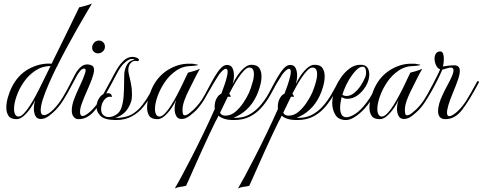

<svg xmlns="http://www.w3.org/2000/svg" viewBox="-20 -674 2749 1094"><path d="M74 5Q41 5 28.5 -14Q16 -33 16 -60Q16 -89 25.5 -121Q35 -153 45 -173Q80 -246 143.5 -281Q207 -316 274 -311Q297 -358 322.5 -409.5Q348 -461 370.5 -507.5Q393 -554 409.5 -587.5Q426 -621 431 -632Q448 -636 468 -641.5Q488 -647 504 -654Q494 -637 472.5 -601Q451 -565 423.5 -516.5Q396 -468 366 -413Q336 -358 308 -302V-300Q308 -296 303 -293Q278 -242 257.5 -195Q237 -148 224.5 -109.5Q212 -71 212 -46Q212 -18 231 -18Q242 -18 256 -27Q270 -36 283 -49Q315 -81 338.5 -121Q362 -161 383 -201Q383 -203 385 -203Q392 -203 392 -195Q392 -195 387 -186Q382 -177 381 -176Q363 -141 344 -109Q325 -77 298 -48Q283 -32 259.5 -14Q236 4 213 4Q190 4 181.5 -14Q173 -32 173 -54Q173 -68 175 -81Q177 -94 180 -104Q173 -86 155.5 -60Q138 -34 116.5 -14.5Q95 5 74 5ZM86 -10Q100 -10 117.5 -29Q135 -48 152.5 -75.5Q170 -103 184 -129.5Q198 -156 205 -170L268 -298Q219 -297 180.5 -271Q142 -245 115 -205.5Q88 -166 74 -125Q60 -84 60 -54Q60 -34 66.5 -22Q73 -10 86 -10Z M538 -370Q524 -370 514.5 -379.5Q505 -389 505 -402Q505 -419 516.5 -431Q528 -443 544 -443Q558 -443 568 -433Q578 -423 578 -408Q578 -392 566 -381Q554 -370 538 -370ZM428 5Q410 5 399.5 -8.5Q389 -22 389 -44Q389 -72 400.5 -104Q412 -136 427.5 -168.5Q443 -201 455 -230Q460 -244 464 -255Q468 -266 468 -273Q468 -283 459 -283Q447 -283 435 -268Q423 -253 413.5 -234.5Q404 -216 398 -205Q383 -176 365.5 -145Q348 -114 330 -88Q330 -87 328 -87Q326 -87 323 -90Q320 -93 321 -94Q340 -121 356.5 -151.5Q373 -182 387 -210Q397 -231 409.5 -253.5Q422 -276 439 -291.5Q456 -307 478 -307Q488 -307 501 -302Q516 -296 516 -276Q516 -266 512.5 -252.5Q509 -239 503 -222Q490 -188 474.5 -153.5Q459 -119 446 -84Q436 -57 436 -36Q436 -13 451 -13Q465 -13 494 -38Q523 -64 548 -103.5Q573 -143 608 -210Q609 -212 612 -212Q614 -212 616.5 -209.5Q619 -207 618 -205Q565 -102 523 -48.5Q481 5 428 5Z M641 10Q577 10 553.5 -13Q530 -36 530 -64Q530 -90 543 -111.5Q556 -133 569 -137Q578 -153 588.5 -172Q599 -191 608 -209Q626 -245 645 -277.5Q664 -310 686.5 -330Q709 -350 734 -350Q746 -350 759 -345Q772 -339 772 -333Q772 -329 768 -327Q764 -325 759 -326Q741 -331 726 -316Q711 -301 711 -275Q711 -271 711.5 -266.5Q712 -262 713 -257Q719 -233 725.5 -202Q732 -171 732 -139Q732 -127 731 -115Q730 -103 726 -92Q713 -55 690.5 -33.5Q668 -12 636 -2Q660 -1 686.5 -6.5Q713 -12 732 -23Q765 -42 790.5 -75Q816 -108 836 -144.5Q856 -181 872 -211Q873 -215 878 -215Q881 -215 883 -212.5Q885 -210 883 -207Q863 -170 842 -132.5Q821 -95 795 -63.5Q769 -32 733 -12Q694 10 641 10ZM600 -7Q620 -7 641 -20Q662 -33 671 -58Q682 -89 684.5 -127.5Q687 -166 687 -200Q687 -234 688 -252Q690 -280 703 -304.5Q716 -329 747 -334Q740 -338 733 -338Q716 -338 698 -323Q680 -308 671 -296Q657 -277 644 -251Q631 -225 615 -196L585 -142Q588 -143 594 -143Q610 -143 614.5 -134Q619 -125 617 -121Q614 -122 611.5 -122.5Q609 -123 607 -123Q590 -123 577.5 -109Q565 -95 560 -78Q558 -71 557 -64.5Q556 -58 556 -53Q556 -29 569 -18Q582 -7 600 -7Z M877 5Q843 5 830.5 -14Q818 -33 818 -61Q818 -90 828 -122Q838 -154 847 -173Q879 -240 936.5 -275.5Q994 -311 1055 -311Q1063 -311 1071.5 -311Q1080 -311 1088 -309Q1108 -306 1108 -304Q1108 -302 1093.5 -300Q1079 -298 1072 -298Q1023 -298 984.5 -272Q946 -246 919 -206Q892 -166 877.5 -124.5Q863 -83 863 -53Q863 -34 869.5 -22Q876 -10 889 -10Q903 -10 921 -29Q939 -48 956 -75.5Q973 -103 987 -129.5Q1001 -156 1008 -170L1051 -260Q1068 -264 1085.5 -269.5Q1103 -275 1119 -282Q1102 -253 1086.5 -221Q1071 -189 1055 -158Q1043 -135 1031.5 -104Q1020 -73 1020 -48V-44Q1020 -36 1022 -26.5Q1024 -17 1033 -17Q1044 -17 1061 -30.5Q1078 -44 1085 -51Q1117 -83 1140.5 -122Q1164 -161 1184 -201Q1186 -203 1187 -203Q1195 -203 1193 -195Q1193 -195 1188.5 -186Q1184 -177 1183 -176Q1164 -141 1145 -109Q1126 -77 1100 -48Q1084 -32 1061 -14Q1038 4 1015 4Q993 4 984 -13.5Q975 -31 975 -53Q975 -67 977.5 -80.5Q980 -94 983 -104Q976 -86 958.5 -60Q941 -34 919.5 -14.5Q898 5 877 5Z M976 400Q988 380 1014 332Q1040 284 1073 219.5Q1106 155 1140.5 83.5Q1175 12 1204 -54Q1203 -57 1203 -60.5Q1203 -64 1203 -67Q1203 -91 1213 -111Q1223 -131 1238 -139L1241 -140Q1252 -169 1260.5 -194Q1269 -219 1273 -238Q1277 -253 1277 -265Q1277 -282 1267 -282Q1260 -282 1249.5 -273Q1239 -264 1228 -249Q1211 -223 1198 -201Q1185 -179 1172 -156Q1159 -133 1140 -102Q1138 -99 1133.5 -100Q1129 -101 1130 -105Q1149 -137 1167 -171.5Q1185 -206 1202.5 -236Q1220 -266 1237.5 -285Q1255 -304 1273 -304Q1296 -304 1304.5 -286Q1313 -268 1313 -245Q1313 -232 1311 -219Q1309 -206 1306 -195Q1314 -214 1330.5 -239.5Q1347 -265 1369 -285Q1391 -305 1412 -305Q1445 -305 1457.5 -286Q1470 -267 1470 -240Q1470 -211 1460.5 -179Q1451 -147 1441 -127Q1419 -81 1385 -49.5Q1351 -18 1310 -3Q1358 0 1394 -18Q1430 -36 1458 -67Q1486 -98 1508 -136Q1530 -174 1549 -211Q1550 -215 1555 -215Q1558 -215 1560 -212.5Q1562 -210 1560 -207Q1540 -167 1518 -128.5Q1496 -90 1467.5 -58.5Q1439 -27 1401.5 -8.5Q1364 10 1312 10Q1279 10 1258 3Q1237 -4 1225 -15L1216 4L1209 16Q1195 44 1175 86.5Q1155 129 1133 177.5Q1111 226 1091.5 270Q1072 314 1058 345.5Q1044 377 1040 385Q1023 389 1007.5 390.5Q992 392 976 400ZM1264 -15Q1295 -15 1321 -37Q1347 -59 1367.5 -90Q1388 -121 1399 -146Q1403 -155 1409.5 -173.5Q1416 -192 1421.5 -213Q1427 -234 1427 -252Q1427 -268 1421 -278.5Q1415 -289 1400 -289Q1387 -289 1371 -272.5Q1355 -256 1338.5 -231.5Q1322 -207 1308.5 -182Q1295 -157 1286 -140Q1291 -135 1293 -129Q1295 -123 1294 -121Q1290 -123 1286 -123Q1282 -123 1278 -123L1234 -32Q1241 -15 1264 -15Z M1336 400Q1348 380 1374 332Q1400 284 1433 219.5Q1466 155 1500.5 83.5Q1535 12 1564 -54Q1563 -57 1563 -60.5Q1563 -64 1563 -67Q1563 -91 1573 -111Q1583 -131 1598 -139L1601 -140Q1612 -169 1620.5 -194Q1629 -219 1633 -238Q1637 -253 1637 -265Q1637 -282 1627 -282Q1620 -282 1609.5 -273Q1599 -264 1588 -249Q1571 -223 1558 -201Q1545 -179 1532 -156Q1519 -133 1500 -102Q1498 -99 1493.5 -100Q1489 -101 1490 -105Q1509 -137 1527 -171.5Q1545 -206 1562.5 -236Q1580 -266 1597.5 -285Q1615 -304 1633 -304Q1656 -304 1664.5 -286Q1673 -268 1673 -245Q1673 -232 1671 -219Q1669 -206 1666 -195Q1674 -214 1690.5 -239.5Q1707 -265 1729 -285Q1751 -305 1772 -305Q1805 -305 1817.5 -286Q1830 -267 1830 -240Q1830 -211 1820.5 -179Q1811 -147 1801 -127Q1779 -81 1745 -49.5Q1711 -18 1670 -3Q1718 0 1754 -18Q1790 -36 1818 -67Q1846 -98 1868 -136Q1890 -174 1909 -211Q1910 -215 1915 -215Q1918 -215 1920 -212.5Q1922 -210 1920 -207Q1900 -167 1878 -128.5Q1856 -90 1827.5 -58.5Q1799 -27 1761.5 -8.5Q1724 10 1672 10Q1639 10 1618 3Q1597 -4 1585 -15L1576 4L1569 16Q1555 44 1535 86.5Q1515 129 1493 177.5Q1471 226 1451.5 270Q1432 314 1418 345.5Q1404 377 1400 385Q1383 389 1367.5 390.5Q1352 392 1336 400ZM1624 -15Q1655 -15 1681 -37Q1707 -59 1727.5 -90Q1748 -121 1759 -146Q1763 -155 1769.5 -173.5Q1776 -192 1781.5 -213Q1787 -234 1787 -252Q1787 -268 1781 -278.5Q1775 -289 1760 -289Q1747 -289 1731 -272.5Q1715 -256 1698.5 -231.5Q1682 -207 1668.5 -182Q1655 -157 1646 -140Q1651 -135 1653 -129Q1655 -123 1654 -121Q1650 -123 1646 -123Q1642 -123 1638 -123L1594 -32Q1601 -15 1624 -15Z M1952 10Q1909 10 1891 -19.5Q1873 -49 1873 -87Q1873 -110 1878 -132Q1883 -154 1890 -173Q1901 -200 1921.5 -230.5Q1942 -261 1971 -283Q2000 -305 2034 -305Q2062 -305 2073 -289.5Q2084 -274 2084 -251Q2084 -247 2084 -243.5Q2084 -240 2083 -235Q2080 -208 2062 -179Q2044 -150 2017 -130.5Q1990 -111 1959 -111Q1941 -111 1927 -121Q1918 -87 1918 -59Q1918 -36 1926.5 -21Q1935 -6 1953 -6Q1974 -6 2003.5 -24.5Q2033 -43 2067.5 -88Q2102 -133 2138 -211Q2138 -212 2140 -212Q2143 -212 2146.5 -209.5Q2150 -207 2148 -205Q2099 -94 2044.5 -42Q1990 10 1952 10ZM1954 -127Q1976 -127 1997 -143.5Q2018 -160 2035 -185.5Q2052 -211 2062 -237Q2066 -248 2066 -262Q2066 -275 2061.5 -284.5Q2057 -294 2046 -294Q2028 -294 2007 -271.5Q1986 -249 1968 -218.5Q1950 -188 1941 -163Q1938 -156 1935.5 -148.5Q1933 -141 1931 -133Q1943 -127 1954 -127Z M2144 5Q2110 5 2097.5 -14Q2085 -33 2085 -61Q2085 -90 2095 -122Q2105 -154 2114 -173Q2146 -240 2203.5 -275.5Q2261 -311 2322 -311Q2330 -311 2338.5 -311Q2347 -311 2355 -309Q2375 -306 2375 -304Q2375 -302 2360.5 -300Q2346 -298 2339 -298Q2290 -298 2251.5 -272Q2213 -246 2186 -206Q2159 -166 2144.5 -124.5Q2130 -83 2130 -53Q2130 -34 2136.5 -22Q2143 -10 2156 -10Q2170 -10 2188 -29Q2206 -48 2223 -75.5Q2240 -103 2254 -129.5Q2268 -156 2275 -170L2318 -260Q2335 -264 2352.5 -269.5Q2370 -275 2386 -282Q2369 -253 2353.5 -221Q2338 -189 2322 -158Q2310 -135 2298.5 -104Q2287 -73 2287 -48V-44Q2287 -36 2289 -26.5Q2291 -17 2300 -17Q2311 -17 2328 -30.5Q2345 -44 2352 -51Q2384 -83 2407.5 -122Q2431 -161 2451 -201Q2453 -203 2454 -203Q2462 -203 2460 -195Q2460 -195 2455.5 -186Q2451 -177 2450 -176Q2431 -141 2412 -109Q2393 -77 2367 -48Q2351 -32 2328 -14Q2305 4 2282 4Q2260 4 2251 -13.5Q2242 -31 2242 -53Q2242 -67 2244.5 -80.5Q2247 -94 2250 -104Q2243 -86 2225.5 -60Q2208 -34 2186.5 -14.5Q2165 5 2144 5Z M2518 5Q2476 5 2476 -42Q2476 -60 2483 -85Q2490 -110 2505 -140Q2513 -158 2527 -183.5Q2541 -209 2552.5 -234Q2564 -259 2564 -274Q2564 -289 2548 -289Q2541 -289 2530 -285.5Q2519 -282 2500 -277Q2492 -257 2474.5 -221.5Q2457 -186 2436 -149Q2415 -112 2396 -85Q2396 -85 2395.5 -84.5Q2395 -84 2393 -84Q2391 -84 2387.5 -85.5Q2384 -87 2385 -88Q2401 -111 2418 -141.5Q2435 -172 2450.5 -202Q2466 -232 2476.5 -253.5Q2487 -275 2488 -279Q2473 -284 2464.5 -302.5Q2456 -321 2456 -340Q2456 -357 2464 -369Q2472 -381 2488 -381Q2500 -381 2504.5 -368.5Q2509 -356 2509 -339Q2509 -317 2504 -295Q2504 -295 2515 -297Q2526 -299 2541 -300.5Q2556 -302 2567 -302Q2600 -302 2600 -270Q2600 -250 2589 -218.5Q2578 -187 2561 -146Q2527 -65 2527 -32Q2527 -12 2540 -12Q2556 -12 2585 -38Q2614 -64 2638.5 -103.5Q2663 -143 2699 -210Q2700 -212 2702 -212Q2705 -212 2707.5 -209.5Q2710 -207 2709 -205Q2654 -101 2613 -48Q2572 5 2518 5Z"/></svg>

Font: Mea Culpa
Style: Regular
Weight: 400
Designer: Robert E. Leuschke
Foundry: Robert E. Leuschke
Version: Version 1.010; ttfautohint (v1.8.3)